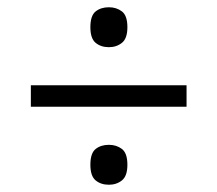

<svg xmlns="http://www.w3.org/2000/svg" viewBox="-20 -622 599 529"><path d="M65 -328V-387H494V-328ZM280 -113Q258 -113 243.5 -125Q229 -137 229 -168Q229 -200 243.5 -211.5Q258 -223 280 -223Q301 -223 316 -211.5Q331 -200 331 -168Q331 -137 316 -125Q301 -113 280 -113ZM280 -492Q258 -492 243.5 -504Q229 -516 229 -547Q229 -579 243.5 -590.5Q258 -602 280 -602Q301 -602 316 -590.5Q331 -579 331 -547Q331 -516 316 -504Q301 -492 280 -492Z"/></svg>

Font: NotoSerifTamilSlanted
Style: Italic
Weight: 400
Italic angle: -12°
Designer: Indian Type Foundry, Tom Grace, and the Monotype Design Team
Foundry: Monotype Imaging Inc.
Version: Version 2.001